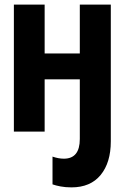

<svg xmlns="http://www.w3.org/2000/svg" viewBox="-20 -569 540 830"><path d="M459 42V-549H325V-338H173V-549H40V0H173V-226H325V32Q325 117 256 117Q233 117 207 108V228Q221 233 242 237Q263 241 289 241Q371 241 415 187.5Q459 134 459 42Z"/></svg>

Font: Noto Sans Mono UI Condensed ExtraBold
Style: Regular
Weight: 800
Width: 3
Designer: Monotype Design team
Foundry: Monotype Imaging Inc.
Version: 1.000